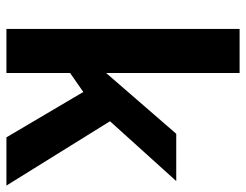

<svg xmlns="http://www.w3.org/2000/svg" viewBox="-104 -661 765 597"><g transform="rotate(90 278.5 -362.5)"><path d="M557 0H407L266 -239L207 -198V0H70V-725H207V-310L396 -528H543L357 -322Z"/></g></svg>

Font: Libra Sans
Style: Bold
Weight: 700
Foundry: Context Ltd
Version: Version 1.000